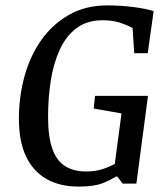

<svg xmlns="http://www.w3.org/2000/svg" viewBox="-20 -680 621 711"><path d="M271 11Q202 11 152.5 -17Q103 -45 76.5 -100.5Q50 -156 50 -241Q50 -321 70.5 -396.5Q91 -472 132.5 -531Q174 -590 235.5 -625Q297 -660 377 -660Q427 -660 473.5 -654Q520 -648 549 -639L527 -483H477L471 -576Q454 -586 425.5 -595.5Q397 -605 360 -605Q302 -605 263 -575.5Q224 -546 201 -495.5Q178 -445 168 -381Q158 -317 158 -247Q158 -173 174 -128.5Q190 -84 221.5 -64.5Q253 -45 299 -45Q333 -45 359 -53.5Q385 -62 405 -73L430 -260L327 -278L332 -325H528L485 0H434L415 -26H409Q393 -15 361 -2Q329 11 271 11Z"/></svg>

Font: Faustina Light Medium
Style: Italic
Weight: 500
Italic angle: -8°
Version: Version 1.200